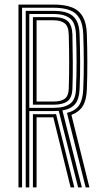

<svg xmlns="http://www.w3.org/2000/svg" viewBox="-20 -820 444 840"><path d="M60.8 0V-800H215.2Q264 -800 295.4 -787.4Q326.8 -774.8 342.6 -746.4Q358.5 -718 360 -670.8Q362 -607.8 362.1 -547.8Q362.2 -487.8 360 -429Q358.2 -382.2 342.5 -356.4Q326.8 -330.5 292.5 -317.2L371.2 0H354.8L273 -326Q309.8 -335.2 326 -359.4Q342.2 -383.5 344.2 -429.5Q346.8 -489.8 346.6 -548.6Q346.5 -607.5 344.2 -670.2Q342.5 -715.5 327.2 -740.8Q312 -766 283.8 -776.1Q255.5 -786.2 215.2 -786.2H76.5V0ZM124 0V-320.5H202Q208 -320.5 213.9 -320.5Q219.8 -320.5 225.2 -320.8L305.2 0H289L213.2 -307Q210.8 -306.8 208 -306.8Q205.2 -306.8 202.5 -306.8H140V0ZM92.5 0V-772.5H215.2Q251.5 -772.5 276.1 -763.2Q300.8 -754 313.9 -731.6Q327 -709.2 328.2 -670Q330.2 -611.8 330.6 -551.2Q331 -490.8 328.2 -430.5Q326.5 -386.8 308.9 -365Q291.2 -343.2 253 -336.8L338.2 0H321.8L237 -335Q231.8 -334.8 226 -334.5Q220.2 -334.2 214.5 -334.2H108.2V0ZM108.2 -348.2H214.5Q261.5 -348.2 286.1 -365.8Q310.8 -383.2 312.5 -430.8Q315 -492.2 315 -550.1Q315 -608 312.5 -669Q310.5 -721 285.9 -739.9Q261.2 -758.8 215.2 -758.8H108.2ZM124 -362V-745H215.2Q256.8 -745 276.1 -727.6Q295.5 -710.2 296.8 -668.5Q298.2 -606 298.5 -546.9Q298.8 -487.8 296.8 -431Q295 -391.2 274.5 -376.6Q254 -362 214.5 -362ZM140 -375.8H214.5Q246.8 -375.8 263.2 -387.9Q279.8 -400 280.8 -432Q282.8 -489 282.6 -548.6Q282.5 -608.2 280.8 -668.2Q279.8 -705.2 262.8 -718.2Q245.8 -731.2 215.2 -731.2H140Z"/></svg>

Font: Big Shoulders Inline Text Thin
Style: Regular
Weight: 400
Version: Version 2.002